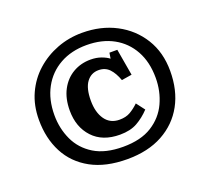

<svg xmlns="http://www.w3.org/2000/svg" viewBox="-118 -820 1074 985"><g transform="rotate(-20 419.0 -327.5)"><path d="M419 17Q301 17 221 -27Q141 -71 100.5 -148.5Q60 -226 60 -327Q60 -406 89 -469.5Q118 -533 168.5 -578Q219 -623 283.5 -647.5Q348 -672 420 -672Q523 -672 604 -629.5Q685 -587 732 -511Q779 -435 779 -334Q779 -228 736 -149.5Q693 -71 612.5 -27Q532 17 419 17ZM420 -50Q517 -50 578 -88.5Q639 -127 668 -190Q697 -253 697 -326Q697 -412 662.5 -474.5Q628 -537 566 -571Q504 -605 420 -605Q337 -605 274.5 -570Q212 -535 177.5 -471.5Q143 -408 143 -323Q143 -250 172 -187.5Q201 -125 262 -87.5Q323 -50 420 -50ZM426 -114Q331 -114 278 -171Q225 -228 225 -318Q225 -384 250 -431Q275 -478 318 -503Q361 -528 414 -528Q446 -528 472 -518.5Q498 -509 513 -497L518 -528H561L586 -383L530 -374Q515 -416 492.5 -439.5Q470 -463 434 -463Q393 -463 368.5 -429.5Q344 -396 344 -329Q344 -265 371.5 -226Q399 -187 450 -187Q485 -187 509 -201Q533 -215 556 -237L591 -191Q559 -157 521 -135.5Q483 -114 426 -114Z"/></g></svg>

Font: Literata
Style: Bold
Weight: 700
Designer: Latin by Veronika Burian and Jose Scaglione. Greek by Irene Vlachou. Cyrillic by Vera Evstafieva.
Foundry: TypeTogether
Version: Version 3.103; ttfautohint (v1.8.4.7-5d5b);gftools[0.9.29]